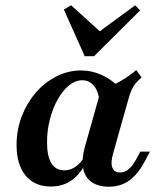

<svg xmlns="http://www.w3.org/2000/svg" viewBox="-20 -695 596 727"><path d="M172.6 11.3Q111.3 11.3 77 -30.2Q42.7 -71.8 42.7 -146Q42.7 -203.2 62.1 -254Q81.5 -304.8 115.3 -344Q149.2 -383.1 193.5 -405.6Q237.9 -428.2 287.1 -428.2Q327.4 -428.2 364.9 -411.3Q402.4 -394.4 434.7 -361.3L357.3 -309.7Q353.2 -348.4 335.9 -369.8Q318.5 -391.1 291.1 -391.1Q265.3 -391.1 241.5 -371.8Q217.7 -352.4 198.8 -319Q179.8 -285.5 169 -243.5Q158.1 -201.6 158.1 -156.5Q158.1 -103.2 174.6 -76.6Q191.1 -50 224.2 -50Q247.6 -50 267.3 -64.5Q287.1 -79 304 -107.3L312.1 -93.5Q289.5 -41.1 254.8 -14.9Q220.2 11.3 172.6 11.3ZM321 -208.1 362.1 -354.8Q401.6 -368.5 433.5 -386.3Q465.3 -404 496 -429.8L516.1 -401.6Q502.4 -390.3 493.1 -379Q483.9 -367.7 477.4 -352.8Q471 -337.9 465.3 -316.1L434.7 -208.1ZM408.1 -112.9Q398.4 -79.8 405.2 -60.9Q412.1 -41.9 434.7 -41.9Q452.4 -41.9 467.3 -54.4Q482.3 -66.9 495.2 -91.1L511.3 -121H547.6L528.2 -83.9Q511.3 -52.4 491.5 -31Q471.8 -9.7 447.2 1.2Q422.6 12.1 391.1 12.1Q349.2 11.3 325 -6.9Q300.8 -25 294.8 -58.1Q288.7 -91.1 300.8 -137.1L321 -208.1H434.7ZM491.9 -675 510.5 -655.6 336.3 -482.3H300.8L221.8 -658.9L249.2 -675L377.4 -558.9L330.6 -556.5Z"/></svg>

Font: Playfair 9pt
Style: Bold Italic
Weight: 700
Italic angle: -15.6°
Designer: Claus Eggers Sørensen
Foundry: Claus Eggers Sørensen
Version: Version 2.203